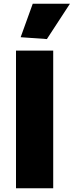

<svg xmlns="http://www.w3.org/2000/svg" viewBox="-20 -1012 396 1032"><path d="M66 -740H266V0H66ZM91 -812 156 -992H356L232 -802Z"/></svg>

Font: Encode Sans Normal
Style: ExtraBold
Weight: 800
Designer: Pablo Impallari, Andres Torresi
Foundry: Pablo Impallari, Andres Torresi
Version: Version 1.000; ttfautohint (v1.00) -l 8 -r 50 -G 200 -x 14 -